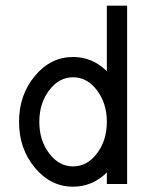

<svg xmlns="http://www.w3.org/2000/svg" viewBox="-20 -665 528 694"><path d="M244.1 -63.5Q294.9 -63.5 330.6 -110.6Q366.2 -157.7 366.2 -224.6Q366.2 -291.5 330.6 -338.6Q294.9 -385.7 244.1 -385.7Q193.4 -385.7 157.7 -338.6Q122.1 -291.5 122.1 -224.6Q122.1 -157.7 157.7 -110.6Q193.4 -63.5 244.1 -63.5ZM244.1 9.8Q163.1 9.8 106 -58.8Q48.8 -127.4 48.8 -224.6Q48.8 -321.8 106 -390.4Q163.1 -459 244.1 -459Q314 -459 366.2 -407.7V-644.5H439.5V0H366.2V-41.5Q314 9.8 244.1 9.8Z"/></svg>

Font: Catrinity
Style: Regular
Weight: 400
Designer: Alexander Lange
Foundry: High-Logic / Made with FontCreator
Version: Version 2.090;May 20, 2024;FontCreator 15.0.0.2974 64-bit